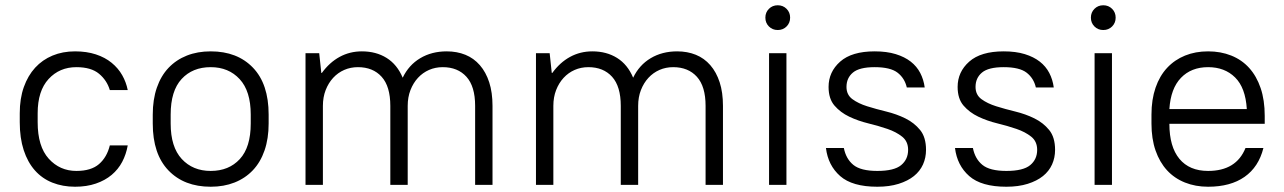

<svg xmlns="http://www.w3.org/2000/svg" viewBox="-20 -702 4877 729"><path d="M265 7Q218 7 179 -8.5Q140 -24 112.5 -55Q85 -86 70 -132Q55 -178 55 -238V-272Q55 -328 70.5 -371.5Q86 -415 113.5 -445Q141 -475 179.5 -491Q218 -507 265 -507Q309 -507 344 -495.5Q379 -484 404 -463.5Q429 -443 444 -416.5Q459 -390 465 -360H397Q386 -397 356 -422Q326 -447 270 -447Q206 -447 164.5 -402Q123 -357 123 -272V-238Q123 -146 165 -99.5Q207 -53 270 -53Q326 -53 356 -79Q386 -105 397 -150H465Q459 -116 444 -87.5Q429 -59 404 -38Q379 -17 344 -5Q309 7 265 7Z M780 7Q679 7 619.5 -55Q560 -117 560 -233V-267Q560 -324 575.5 -369Q591 -414 620 -444.5Q649 -475 689.5 -491Q730 -507 780 -507Q881 -507 940.5 -445Q1000 -383 1000 -267V-233Q1000 -176 984.5 -131Q969 -86 940 -55.5Q911 -25 870.5 -9Q830 7 780 7ZM780 -53Q849 -53 890.5 -98Q932 -143 932 -233V-267Q932 -356 890 -401.5Q848 -447 780 -447Q711 -447 669.5 -402Q628 -357 628 -267V-233Q628 -144 670 -98.5Q712 -53 780 -53Z M1140 -500H1192L1200 -425H1202Q1231 -465 1269.5 -486Q1308 -507 1354 -507Q1408 -507 1448 -482Q1488 -457 1509 -407Q1532 -455 1575.5 -481Q1619 -507 1676 -507Q1715 -507 1747 -494Q1779 -481 1802 -454.5Q1825 -428 1837.5 -389.5Q1850 -351 1850 -300V0H1784V-300Q1784 -374 1751 -410.5Q1718 -447 1661 -447Q1633 -447 1609 -436.5Q1585 -426 1567 -406.5Q1549 -387 1538.5 -360Q1528 -333 1528 -300V0H1462V-300Q1462 -374 1429 -410.5Q1396 -447 1339 -447Q1311 -447 1287 -436.5Q1263 -426 1245 -406.5Q1227 -387 1216.5 -360Q1206 -333 1206 -300V0H1140Z M2015 -500H2067L2075 -425H2077Q2106 -465 2144.5 -486Q2183 -507 2229 -507Q2283 -507 2323 -482Q2363 -457 2384 -407Q2407 -455 2450.5 -481Q2494 -507 2551 -507Q2590 -507 2622 -494Q2654 -481 2677 -454.5Q2700 -428 2712.5 -389.5Q2725 -351 2725 -300V0H2659V-300Q2659 -374 2626 -410.5Q2593 -447 2536 -447Q2508 -447 2484 -436.5Q2460 -426 2442 -406.5Q2424 -387 2413.5 -360Q2403 -333 2403 -300V0H2337V-300Q2337 -374 2304 -410.5Q2271 -447 2214 -447Q2186 -447 2162 -436.5Q2138 -426 2120 -406.5Q2102 -387 2091.5 -360Q2081 -333 2081 -300V0H2015Z M2900 -500H2966V0H2900ZM2933 -588Q2913 -588 2899.5 -601.5Q2886 -615 2886 -635Q2886 -655 2899.5 -668.5Q2913 -682 2933 -682Q2953 -682 2966.5 -668.5Q2980 -655 2980 -635Q2980 -615 2966.5 -601.5Q2953 -588 2933 -588Z M3311 7Q3216 7 3170 -33.5Q3124 -74 3116 -140H3184Q3192 -99 3220 -76Q3248 -53 3311 -53Q3375 -53 3401.5 -75Q3428 -97 3428 -133Q3428 -165 3405.5 -183Q3383 -201 3349.5 -212.5Q3316 -224 3277 -233.5Q3238 -243 3204.5 -259Q3171 -275 3148.5 -301Q3126 -327 3126 -372Q3126 -429 3170 -468Q3214 -507 3301 -507Q3347 -507 3381 -496.5Q3415 -486 3438 -468Q3461 -450 3474 -425Q3487 -400 3491 -370H3423Q3415 -405 3388 -426Q3361 -447 3301 -447Q3243 -447 3218.5 -426.5Q3194 -406 3194 -372Q3194 -342 3216.5 -325.5Q3239 -309 3272.5 -298.5Q3306 -288 3345 -278.5Q3384 -269 3417.5 -252.5Q3451 -236 3473.5 -208.5Q3496 -181 3496 -133Q3496 -103 3484.5 -77.5Q3473 -52 3450 -33.5Q3427 -15 3392 -4Q3357 7 3311 7Z M3801 7Q3706 7 3660 -33.5Q3614 -74 3606 -140H3674Q3682 -99 3710 -76Q3738 -53 3801 -53Q3865 -53 3891.5 -75Q3918 -97 3918 -133Q3918 -165 3895.5 -183Q3873 -201 3839.5 -212.5Q3806 -224 3767 -233.5Q3728 -243 3694.5 -259Q3661 -275 3638.5 -301Q3616 -327 3616 -372Q3616 -429 3660 -468Q3704 -507 3791 -507Q3837 -507 3871 -496.5Q3905 -486 3928 -468Q3951 -450 3964 -425Q3977 -400 3981 -370H3913Q3905 -405 3878 -426Q3851 -447 3791 -447Q3733 -447 3708.5 -426.5Q3684 -406 3684 -372Q3684 -342 3706.5 -325.5Q3729 -309 3762.5 -298.5Q3796 -288 3835 -278.5Q3874 -269 3907.5 -252.5Q3941 -236 3963.5 -208.5Q3986 -181 3986 -133Q3986 -103 3974.5 -77.5Q3963 -52 3940 -33.5Q3917 -15 3882 -4Q3847 7 3801 7Z M4136 -500H4202V0H4136ZM4169 -588Q4149 -588 4135.5 -601.5Q4122 -615 4122 -635Q4122 -655 4135.5 -668.5Q4149 -682 4169 -682Q4189 -682 4202.5 -668.5Q4216 -655 4216 -635Q4216 -615 4202.5 -601.5Q4189 -588 4169 -588Z M4567 7Q4519 7 4479 -9Q4439 -25 4411 -55.5Q4383 -86 4367.5 -130.5Q4352 -175 4352 -233V-267Q4352 -324 4367.5 -369Q4383 -414 4411.5 -444.5Q4440 -475 4479.5 -491Q4519 -507 4567 -507Q4615 -507 4655 -491Q4695 -475 4723 -444Q4751 -413 4766.5 -367.5Q4782 -322 4782 -262V-232H4420Q4420 -145 4458 -99Q4496 -53 4567 -53Q4674 -53 4709 -140H4777Q4759 -68 4705.5 -30.5Q4652 7 4567 7ZM4567 -447Q4503 -447 4464 -406.5Q4425 -366 4420 -288H4714Q4709 -369 4669.5 -408Q4630 -447 4567 -447Z"/></svg>

Font: PT Root UI
Style: Regular
Weight: 400
Designer: Vitaly Kuzmin
Foundry: ParaType Ltd.
Version: Version 2.001G